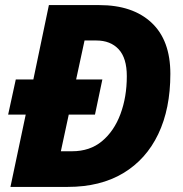

<svg xmlns="http://www.w3.org/2000/svg" viewBox="-20 -734 720 754"><path d="M21 0 81 -284H12L42 -422H111L172 -714H370Q501 -714 575 -645Q649 -576 649 -444Q649 -307 601.5 -207.5Q554 -108 464 -54Q374 0 246 0ZM263 -140Q333 -140 380.5 -179.5Q428 -219 453 -286Q478 -353 478 -435Q478 -506 446 -540.5Q414 -575 358 -575H312L279 -422H382L353 -284H250L219 -140Z"/></svg>

Font: Noto Sans ExtraBold
Style: Italic
Weight: 800
Italic angle: -12°
Designer: Monotype Design Team
Foundry: Monotype Imaging Inc.
Version: Version 2.013; ttfautohint (v1.8.4.7-5d5b)